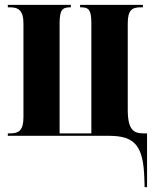

<svg xmlns="http://www.w3.org/2000/svg" viewBox="-20 -556 633 786"><path d="M571 177 572 210H582V-10H568C528 -10 503 -23 503 -107V-460C503 -514 520 -526 555 -526H565V-536H308V-526H313C344 -526 354 -514 354 -460V-10H224V-460C224 -515 235 -526 267 -526H270V-536H12V-526H22C57 -526 76 -511 76 -460V-76C76 -22 57 -10 22 -10H12V0H426C533 0 567 41 571 177Z"/></svg>

Font: Noto Serif Display ExtraCondensed ExtraBold
Style: Regular
Weight: 800
Width: 2
Designer: Monotype Design Team
Foundry: Monotype Imaging Inc.
Version: Version 2.009